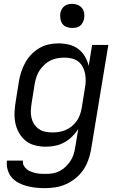

<svg xmlns="http://www.w3.org/2000/svg" viewBox="-20 -753 640 996"><path d="M214 223Q189 223 165.5 220.5Q142 218 119 212Q96 206 75.5 195Q55 184 40.5 167Q26 150 19.5 127Q13 104 16 80H99Q97 94 103 105.5Q109 117 119 125Q129 133 141 137.5Q153 142 166 145Q179 148 192.5 148.5Q206 149 220 149Q237 149 255 146Q273 143 290 134Q307 125 321 111.5Q335 98 345.5 82Q356 66 361.5 48.5Q367 31 370 13L386 -84Q373 -63 354 -44.5Q335 -26 313 -14Q291 -2 266.5 3Q242 8 218 8Q189 8 161.5 1Q134 -6 113 -23Q92 -40 78.5 -64Q65 -88 59.5 -115.5Q54 -143 55.5 -172Q57 -201 62 -230L78 -330Q82 -355 90 -379.5Q98 -404 110.5 -427Q123 -450 142 -470Q161 -490 184 -503.5Q207 -517 232.5 -522.5Q258 -528 283 -528Q311 -528 338 -521.5Q365 -515 386 -499Q407 -483 420.5 -460Q434 -437 440 -411L458 -520H542L452 25Q447 52 437.5 78.5Q428 105 411.5 129Q395 153 371.5 172Q348 191 322 202.5Q296 214 268.5 218.5Q241 223 214 223ZM251 -66Q268 -66 285.5 -68.5Q303 -71 320.5 -78.5Q338 -86 352.5 -98Q367 -110 378 -125.5Q389 -141 395 -158.5Q401 -176 404 -193L420 -293Q424 -313 424.5 -332.5Q425 -352 421.5 -370.5Q418 -389 409.5 -405.5Q401 -422 386.5 -433.5Q372 -445 353.5 -449.5Q335 -454 315 -454Q297 -454 278.5 -451Q260 -448 242.5 -439.5Q225 -431 210.5 -417.5Q196 -404 185.5 -388Q175 -372 169 -354Q163 -336 160 -318L144 -218Q141 -199 140 -180Q139 -161 143 -143Q147 -125 156.5 -110Q166 -95 180.5 -84.5Q195 -74 213.5 -70Q232 -66 251 -66ZM354 -608Q340 -608 326 -613Q312 -618 304 -629Q296 -640 293.5 -655Q291 -670 293 -685Q295 -695 300.5 -705Q306 -715 314.5 -721.5Q323 -728 333.5 -730.5Q344 -733 355 -733Q369 -733 383 -727.5Q397 -722 405.5 -711Q414 -700 416.5 -685Q419 -670 416 -655Q414 -645 408.5 -635Q403 -625 394.5 -618.5Q386 -612 375.5 -610Q365 -608 354 -608Z"/></svg>

Font: Iosevka Aile Oblique
Style: Regular
Weight: 400
Italic angle: -9°
Designer: Belleve Invis
Foundry: Belleve Invis
Version: Version 31.1.0; ttfautohint (v1.8.4)